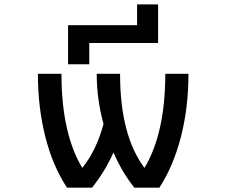

<svg xmlns="http://www.w3.org/2000/svg" viewBox="-20 -862 1040 883"><path d="M707 -664.1H390.6V-566.4H293V-746.1H610.4V-841.8H707ZM358.4 -89.8Q422.9 -168.9 456.1 -292Q424.8 -406.2 424.8 -522.5H532.2Q532.2 -239.3 644.5 -89.8Q740.2 -250 740.2 -522.5H846.7Q846.7 -367.2 812 -232.4Q777.3 -97.7 712.9 1H597.7Q539.1 -73.2 502 -161.1Q463.9 -75.2 403.3 1H288.1Q222.7 -97.7 188.5 -232.9Q154.3 -368.2 154.3 -522.5H262.7Q262.7 -249 358.4 -89.8Z"/></svg>

Font: Gen Shin Gothic Monospace Medium
Style: Regular
Weight: 500
Designer: [Source Han Sans]
Ryoko NISHIZUKA  (kana & ideographs); Paul D. Hunt (Latin, Greek & Cyrillic); Wenlong ZHANG  (bopomofo
Version: Version 1.002.20150607